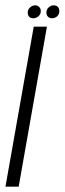

<svg xmlns="http://www.w3.org/2000/svg" viewBox="-58 -700 242 720"><path d="M-37.5 0H12L118 -600H68.5ZM67 -631.5Q77.5 -631.5 86.2 -639Q95 -646.5 95 -658.5Q95 -668 88.8 -674Q82.5 -680 74 -680Q63.5 -680 54.8 -672.2Q46 -664.5 46 -653Q46 -643 51.5 -637.2Q57 -631.5 67 -631.5ZM137 -631.5Q148.5 -631.5 156.5 -639Q164.5 -646.5 164.5 -658.5Q164.5 -668 159 -674Q153.5 -680 143.5 -680Q133 -680 124.5 -672.2Q116 -664.5 116 -653Q116 -643 122 -637.2Q128 -631.5 137 -631.5Z"/></svg>

Font: Anybody UltraCondensed Light
Style: Italic
Weight: 300
Width: 1
Italic angle: -10°
Version: Version 1.113;gftools[0.9.25]